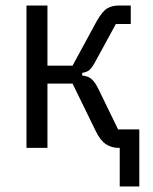

<svg xmlns="http://www.w3.org/2000/svg" viewBox="-20 -536 553 696"><path d="M414 140V-43L463 0H409Q385 0 364.5 -13Q344 -26 327 -61L243 -233H152V0H76V-516H152V-298H243L331 -460Q351 -495 368.5 -505.5Q386 -516 411 -516H454V-449H400L328 -317Q315 -292 305 -283Q295 -274 278 -272V-262Q297 -261 310.5 -250.5Q324 -240 338 -211L408 -67H485V140Z"/></svg>

Font: IBM Plex Sans Condensed
Style: Regular
Weight: 400
Width: 3
Designer: Mike Abbink, Paul van der Laan, Pieter van Rosmalen
Foundry: Bold Monday
Version: Version 3.201